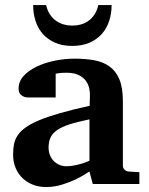

<svg xmlns="http://www.w3.org/2000/svg" viewBox="-20 -734 593 766"><path d="M350.1 0 336.9 -49.8Q311 -32.2 282.7 -18.6Q257.8 -6.8 227.1 2.7Q196.3 12.2 163.1 12.2Q135.7 12.2 112.1 3.2Q88.4 -5.9 70.6 -22.7Q52.7 -39.6 42.5 -63.5Q32.2 -87.4 32.2 -117.2Q32.2 -139.6 35.9 -158.7Q39.6 -177.7 50.5 -194.1Q61.5 -210.4 82 -225.3Q102.5 -240.2 136.5 -254.4Q170.4 -268.6 219.7 -282.7Q269 -296.9 337.9 -312V-324.2Q337.9 -331.5 338.4 -337.4Q338.4 -344.2 338.9 -351.1Q339.4 -365.2 335.9 -381.6Q332.5 -397.9 322.3 -411.9Q312 -425.8 293.5 -434.8Q274.9 -443.8 245.1 -443.8Q234.9 -443.8 226.8 -443.4Q218.8 -442.9 213.4 -441.9Q207 -440.9 202.1 -439.9V-345.2H99.1Q86.4 -344.2 76.7 -347.7Q68.4 -350.6 61.3 -357.9Q54.2 -365.2 54.2 -380.9Q54.2 -408.7 74 -430.7Q93.8 -452.6 125.7 -468Q157.7 -483.4 197.5 -491.7Q237.3 -500 276.9 -500Q319.8 -500 355.5 -493.7Q391.1 -487.3 416.7 -469Q442.4 -450.7 456.3 -417.5Q470.2 -384.3 470.2 -330.1V-73.2Q470.2 -64 476.6 -57.4Q482.9 -50.8 492.2 -49.8L536.1 -46.9V0ZM336.9 -257.8Q288.6 -248 257.1 -237.8Q225.6 -227.5 207 -214.4Q188.5 -201.2 181.2 -184.3Q173.8 -167.5 173.8 -145Q173.8 -129.4 179 -116Q184.1 -102.5 193.6 -92.5Q203.1 -82.5 216.3 -76.7Q229.5 -70.8 245.1 -70.8Q261.2 -70.8 277.6 -74.2Q293.9 -77.6 307.1 -81.5Q322.8 -86.4 336.9 -92.8ZM425.3 -713.9Q425.3 -680.2 415.5 -650.4Q405.8 -620.6 386.2 -598.6Q366.7 -576.7 337.2 -563.7Q307.6 -550.8 268.1 -550.8Q228.5 -550.8 199.5 -563.7Q170.4 -576.7 150.9 -598.6Q131.3 -620.6 121.8 -650.4Q112.3 -680.2 112.3 -713.9H164.1Q168.9 -691.4 179.7 -675.8Q190.4 -660.2 204.6 -650.4Q218.8 -640.6 235.1 -636.2Q251.5 -631.8 268.1 -631.8Q285.2 -631.8 301.8 -636.2Q318.4 -640.6 332.3 -650.4Q346.2 -660.2 356.7 -675.8Q367.2 -691.4 372.1 -713.9Z"/></svg>

Font: Charis SIL APac
Style: Bold
Weight: 700
Foundry: SIL International
Version: Version 5.000